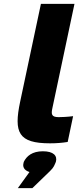

<svg xmlns="http://www.w3.org/2000/svg" viewBox="-20 -730 404 990"><path d="M283 -126C246 -126 243 -140 250 -172L364 -710H191L84 -206C50 -46 75 9 238 9C268 9 298 7 329 2L357 -131C328 -127 293 -126 283 -126ZM72 240H147L238 152C259 132 261 120 267 107L268 105C277 73 256 50 201 50C147 50 117 74 102 106V108C95 130 104 148 132 157Z"/></svg>

Font: LT Wave Black
Style: Italic
Weight: 900
Designer: Daniel Lyons
Version: Version 2.5 (Glyphs App)